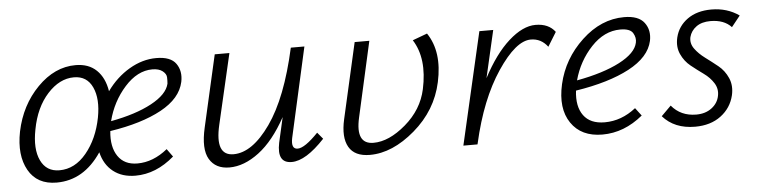

<svg xmlns="http://www.w3.org/2000/svg" viewBox="-35 -560 2785 704"><g transform="rotate(-5 1357.5 -208.0)"><path d="M553 -418Q606 -418 625.5 -390Q645 -362 637 -323Q624 -263 551.5 -223.5Q479 -184 362 -166Q356 -108 379.5 -73.5Q403 -39 451 -39Q509 -39 562 -82L583 -53Q516 5 440 5Q391 5 358.5 -20.5Q326 -46 315 -92Q250 5 150 5Q78 5 46.5 -51Q15 -107 32 -193Q52 -289 115.5 -353.5Q179 -418 256 -418Q304 -418 333 -390Q362 -362 370 -312Q405 -361 453.5 -389.5Q502 -418 553 -418ZM586 -321Q587 -332 586.5 -344.5Q586 -357 572.5 -367.5Q559 -378 535 -378Q480 -378 433 -325.5Q386 -273 368 -202Q460 -219 518.5 -250.5Q577 -282 586 -321ZM164 -39Q221 -39 263.5 -90.5Q306 -142 321 -219Q334 -287 314 -330.5Q294 -374 246 -374Q193 -374 148.5 -325Q104 -276 89 -196Q75 -125 95.5 -82Q116 -39 164 -39Z M1117 -94 1137 -70Q1067 5 1015 5Q960 5 975 -69L996 -162Q950 -78 895 -36.5Q840 5 786 5Q735 5 712.5 -33Q690 -71 708 -149L768 -413H822L762 -154Q736 -42 805 -42Q874 -42 941 -137Q1008 -232 1048 -413H1098L1024 -82Q1016 -42 1041 -42Q1067 -42 1117 -94Z M1337 -413 1275 -136Q1253 -39 1320 -39Q1377 -39 1439 -92Q1501 -145 1517 -219Q1541 -330 1496 -401L1550 -421Q1598 -350 1574 -240Q1552 -138 1469 -67Q1386 4 1303 4Q1247 4 1226 -32.5Q1205 -69 1220 -135L1283 -413Z M1949 -418Q1997 -418 2021 -386L1989 -334Q1965 -366 1927 -366Q1872 -366 1804 -264.5Q1736 -163 1700 -4L1699 0H1647L1742 -413H1793L1753 -239Q1798 -325 1850 -371.5Q1902 -418 1949 -418Z M2275 -418Q2328 -418 2349 -390Q2370 -362 2362 -323Q2349 -264 2273.5 -224Q2198 -184 2076 -165Q2069 -107 2093.5 -73.5Q2118 -40 2171 -40Q2233 -40 2286 -82L2308 -53Q2239 4 2159 4Q2081 4 2044 -50.5Q2007 -105 2027 -193Q2048 -285 2119 -351.5Q2190 -418 2275 -418ZM2310 -321Q2314 -339 2303.5 -356.5Q2293 -374 2257 -374Q2198 -374 2150 -323Q2102 -272 2083 -202Q2181 -220 2241.5 -251.5Q2302 -283 2310 -321Z M2500 5Q2424 5 2381 -44L2417 -80Q2451 -39 2508 -39Q2542 -39 2565 -56.5Q2588 -74 2593 -101Q2598 -126 2584.5 -147.5Q2571 -169 2548 -185.5Q2525 -202 2502.5 -220Q2480 -238 2467.5 -265.5Q2455 -293 2463 -327Q2473 -368 2508 -393Q2543 -418 2596 -418Q2654 -418 2698 -387L2666 -347Q2639 -376 2589 -376Q2557 -376 2537 -361.5Q2517 -347 2511 -324Q2506 -301 2520.5 -281Q2535 -261 2558 -244Q2581 -227 2604 -208.5Q2627 -190 2639.5 -161.5Q2652 -133 2644 -98Q2633 -52 2595 -23.5Q2557 5 2500 5Z"/></g></svg>

Font: EauTestText Semilight
Style: Italic
Weight: 300
Italic angle: -12°
Designer: Christian Thalmann (Catharsis Fonts)
Version: Version 0.001;PS 000.001;hotconv 1.0.88;makeotf.lib2.5.64775